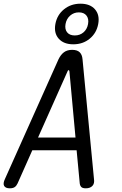

<svg xmlns="http://www.w3.org/2000/svg" viewBox="-41 -1010 661 1040"><path d="M391 -16 374 -196H134L54 -16Q48 -3 38.5 3.5Q29 10 12 10Q-11 10 -18.5 -3Q-26 -16 -14 -41L276 -689Q288 -714 305.5 -727Q323 -740 350 -740Q377 -740 390.5 -727Q404 -714 406 -689L468 -41Q472 -16 459.5 -3Q447 10 424 10Q407 10 400 3.5Q393 -3 391 -16ZM368 -265 335 -624Q334 -630 330.5 -630Q327 -630 325 -624L165 -265ZM356 -770Q304 -770 277 -800.5Q250 -831 259 -880Q268 -929 305.5 -959.5Q343 -990 395 -990Q447 -990 473.5 -959.5Q500 -929 491 -880Q482 -831 445 -800.5Q408 -770 356 -770ZM364 -818Q392 -818 411.5 -835Q431 -852 436 -880Q441 -908 427.5 -925.5Q414 -943 386 -943Q359 -943 339 -925.5Q319 -908 314 -880Q309 -852 322.5 -835Q336 -818 364 -818Z"/></svg>

Font: Maple Mono NL Light
Style: Italic
Weight: 300
Italic angle: -10°
Monospace: yes
Designer: subframe7536
Version: Version 7.000